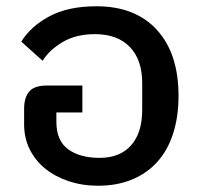

<svg xmlns="http://www.w3.org/2000/svg" viewBox="-20 -581 641 613"><path d="M293 12Q243 12 199.5 -2.5Q156 -17 124.5 -42.5Q93 -68 75 -104Q57 -140 57 -184V-234Q57 -269 73 -288.5Q89 -308 131 -308H243V-222H160V-192Q160 -132 197.5 -104.5Q235 -77 298 -77Q363 -77 398.5 -117Q434 -157 434 -230V-316Q434 -390 394.5 -431Q355 -472 283 -472Q223 -472 180.5 -447Q138 -422 116 -387L48 -448Q77 -496 137 -528.5Q197 -561 288 -561Q412 -561 481 -485.5Q550 -410 550 -275Q550 -209 533 -155.5Q516 -102 483 -65Q450 -28 402 -8Q354 12 293 12Z"/></svg>

Font: IBM Plex Sans Thai Medm
Style: Regular
Weight: 500
Designer: Mike Abbink, Paul van der Laan, Pieter van Rosmalen, Ben Mitchell, Mark Frömberg
Foundry: Bold Monday
Version: Version 1.2